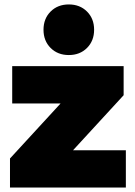

<svg xmlns="http://www.w3.org/2000/svg" viewBox="-20 -845 608 865"><path d="M35 -547V-379H253L25 -131V0H547V-168H309L537 -416V-547ZM208 -629C229.3 -607.7 256.7 -597 290 -597C323.3 -597 350.7 -607.7 372 -629C393.3 -650.3 404 -677.7 404 -711C404 -744.3 393.3 -771.7 372 -793C350.7 -814.3 323.3 -825 290 -825C256.7 -825 229.3 -814.3 208 -793C186.7 -771.7 176 -744.3 176 -711C176 -677.7 186.7 -650.3 208 -629Z"/></svg>

Font: Montserrat Custom Black
Style: Regular
Weight: 900
Designer: Julieta Ulanovsky
Foundry: Julieta Ulanovsky
Version: Version 7.200